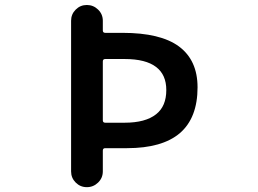

<svg xmlns="http://www.w3.org/2000/svg" viewBox="-20 -775 1040 774"><path d="M266.6 -84V-691.4Q266.6 -717.8 285.2 -736.3Q303.7 -754.9 330.1 -754.9Q356.4 -754.9 375.5 -736.3Q394.5 -717.8 394.5 -691.4V-652.3Q394.5 -642.6 404.3 -642.6H473.6Q627 -642.6 701.2 -587.9Q776.4 -532.2 776.4 -422.9Q776.4 -299.8 705.1 -238.3Q633.8 -177.7 492.2 -177.7H404.3Q394.5 -177.7 394.5 -168V-84Q394.5 -57.6 375.5 -39.1Q356.4 -20.5 330.1 -20.5Q303.7 -20.5 285.2 -39.1Q266.6 -57.6 266.6 -84ZM482.4 -280.3Q566.4 -280.3 609.4 -314.5Q650.4 -346.7 650.4 -412.1Q650.4 -473.6 609.4 -504.9Q567.4 -537.1 482.4 -537.1H404.3Q394.5 -537.1 394.5 -527.3V-290Q394.5 -280.3 404.3 -280.3Z"/></svg>

Font: Rounded-X Mgen+ 1m medium
Style: Regular
Weight: 500
Designer: [Source Han Sans]
Ryoko NISHIZUKA  (kana & ideographs); Paul D. Hunt (Latin, Greek & Cyrillic); Wenlong ZHANG  (bopomofo
Version: Version 1.059.20150602